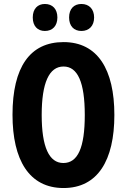

<svg xmlns="http://www.w3.org/2000/svg" viewBox="-20 -937 638 967"><path d="M145 -849C145 -805 170 -781 206 -781C245 -781 269 -807 269 -849C269 -891 245 -917 206 -917C170 -917 145 -893 145 -849ZM328 -849C328 -806 352 -781 390 -781C429 -781 454 -807 454 -849C454 -891 429 -917 390 -917C353 -917 328 -893 328 -849ZM556 -358C556 -587 472 -725 300 -725C131 -725 43 -599 43 -359C43 -131 127 10 300 10C472 10 556 -129 556 -358ZM190 -358C190 -519 227 -602 300 -602C371 -602 407 -523 407 -358C407 -193 372 -116 299 -116C227 -116 190 -197 190 -358Z"/></svg>

Font: Noto Sans Oriya ExtCond Bold
Style: Bold
Weight: 700
Width: 2
Designer: Amélie Bonet and Sol Matas
Foundry: Google LLC
Version: Version 2.006